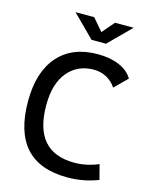

<svg xmlns="http://www.w3.org/2000/svg" viewBox="-132 -983 850 1078"><g transform="rotate(15 293.0 -444.0)"><path d="M365.2 9.8Q42 9.8 42 -347.7Q42 -517.1 123.5 -610.1Q205.1 -703.1 353.5 -703.1Q425.3 -703.1 478.5 -680.4Q531.7 -657.7 556.2 -615.7L483.9 -543.9Q461.9 -577.1 428 -595.2Q394 -613.3 354.5 -613.3Q260.3 -613.3 203.4 -545.4Q146.5 -477.5 146.5 -352.5Q146.5 -80.1 381.8 -80.1Q452.6 -80.1 521.5 -109.4L543.9 -23.4Q459 9.8 365.2 9.8ZM297.4 -771.5 170.4 -898.4H278.8L339.4 -828.1L399.9 -898.4H508.3L381.3 -771.5Z"/></g></svg>

Font: Cascadia Code NF
Style: Regular
Weight: 400
Monospace: yes
Designer: Aaron Bell
Foundry: Saja Typeworks
Version: Version 2404.023; ttfautohint (v1.8.4)